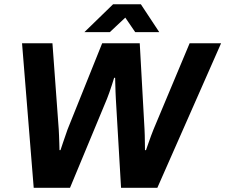

<svg xmlns="http://www.w3.org/2000/svg" viewBox="-20 -892 1070 912"><path d="M140.1 0 84.7 -686.4H229.1L259 -277.4Q260 -266.1 260.4 -248.9Q260.8 -231.7 261.7 -213.4Q262.6 -195 262.6 -179H267.4Q272.6 -195 279 -213.8Q285.4 -232.5 291.4 -249.7Q297.4 -266.9 301 -277.4L465.3 -686.4H643.8L666.5 -277.4Q667.5 -266.1 667.6 -248.9Q667.7 -231.7 668.2 -213.4Q668.7 -195 668.7 -179H673.5Q678.7 -194.3 685.1 -212.2Q691.5 -230.2 697.8 -247.7Q704.1 -265.3 709.3 -277.4L880.7 -686.4H1030.1L727.4 0H555L530.3 -422.2Q529.3 -436.6 528.8 -454.7Q528.3 -472.7 527.7 -490.7Q527.1 -508.6 526.9 -522.3H522.1Q517.7 -507.1 511.6 -488.7Q505.5 -470.4 499.4 -452.7Q493.3 -435 488 -422.2L312.6 0ZM381 -739.5 517.1 -871.7H649.1L736.4 -739.5H622.2L552.8 -841L609.3 -840.2L501.7 -739.5Z"/></svg>

Font: Archivo Variable SemiBold
Style: Italic
Weight: 600
Italic angle: -10°
Designer: Hector Gatti
Foundry: Omnibus-Type
Version: Version 2.001